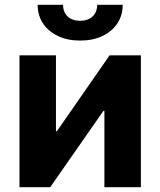

<svg xmlns="http://www.w3.org/2000/svg" viewBox="-20 -775 664 795"><path d="M563.3 0H412.3V-315.8H408.1L188 0H60.7V-545.9H211.7V-231.8H215.7L433.8 -545.9H563.3ZM311.9 -607Q259.9 -607 220.2 -625.8Q180.4 -644.6 158.2 -677.8Q136 -711 136 -755.1H241.1Q241.1 -724.8 260.2 -706.8Q279.2 -688.9 312 -688.9Q344.2 -688.9 363.3 -706.8Q382.3 -724.8 382.3 -755.1H488Q488 -711 465.7 -677.8Q443.5 -644.6 404 -625.8Q364.5 -607 311.9 -607Z"/></svg>

Font: GitLab Sans
Style: Regular
Weight: 400
Designer: Rasmus Andersson
Foundry: Modifications by GitLab B.V., manufactured by rsms
Version: Version 4.000;git-c8fb6b7